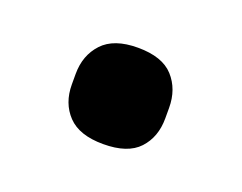

<svg xmlns="http://www.w3.org/2000/svg" viewBox="-45 -226 389 309"><g transform="rotate(20 149.5 -71.5)"><path d="M149 11Q108 11 88.5 -9.5Q69 -30 69 -62V-80Q69 -112 88.5 -133Q108 -154 149 -154Q191 -154 210 -133Q229 -112 229 -80V-62Q229 -30 210 -9.5Q191 11 149 11Z"/></g></svg>

Font: IBM Plex Sans Devanagari SemiBold
Style: Regular
Weight: 600
Designer: Mike Abbink, Paul van der Laan, Pieter van Rosmalen, Erin McLaughlin
Foundry: Bold Monday
Version: Version 1.1